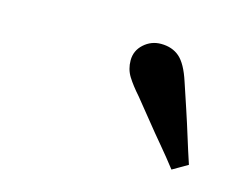

<svg xmlns="http://www.w3.org/2000/svg" viewBox="-48 -846 496 380"><g transform="rotate(15 200.0 -656.5)"><path d="M357 -557 326 -539Q309 -561 292.5 -580.5Q276 -600 260 -620Q244 -640 226 -662Q210 -680 201 -694.5Q192 -709 192 -727Q192 -747 207 -760.5Q222 -774 242 -774Q265 -774 280 -761Q295 -748 306 -714Q315 -687 323.5 -661.5Q332 -636 340 -610Q348 -584 357 -557Z"/></g></svg>

Font: Source Serif 4 18pt SemiBold
Style: Italic
Weight: 600
Italic angle: -12°
Designer: Frank Grießhammer
Foundry: Adobe Systems Incorporated
Version: Version 4.004;hotconv 1.0.116;makeotfexe 2.5.65601